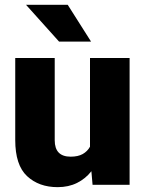

<svg xmlns="http://www.w3.org/2000/svg" viewBox="-20 -770 604 800"><path d="M365.7 0 360.8 -56.6Q336.4 -25.4 301 -7.8Q265.6 9.8 220.2 9.8Q142.1 9.8 92.8 -36.1Q43.5 -82 43.5 -186.5V-528.3H208V-185.5Q208 -117.2 274.4 -117.2Q305.2 -117.2 324.7 -128.2Q344.2 -139.2 355 -158.7V-528.3H520V0ZM262.2 -750 359.4 -596.7H226.1L88.4 -750Z"/></svg>

Font: Vazirmatn FD Black
Style: Regular
Weight: 900
Designer: Saber Rastikerdar
Foundry: Saber Rastikerdar
Version: Version 33.003